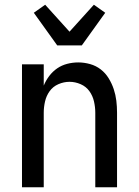

<svg xmlns="http://www.w3.org/2000/svg" viewBox="-20 -792 588 812"><path d="M73 0V-520H165V-430Q174 -452 188.5 -471Q203 -490 222 -503Q241 -516 264 -522Q287 -528 311 -528Q336 -528 361 -521Q386 -514 406 -498.5Q426 -483 439.5 -461Q453 -439 461 -415Q469 -391 472 -366Q475 -341 475 -315V0H383V-315Q383 -339 377.5 -363Q372 -387 358 -406.5Q344 -426 321 -436Q298 -446 274 -446Q250 -446 227 -436Q204 -426 190 -406.5Q176 -387 170.5 -363Q165 -339 165 -315V0ZM222 -600 123 -738 171 -772 274 -658 377 -772 425 -738 326 -600Z"/></svg>

Font: Iosevka Semi-Condensed Medium
Style: Regular
Weight: 500
Monospace: yes
Designer: Belleve Invis
Foundry: Belleve Invis
Version: Version 27.3.5